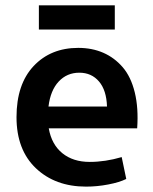

<svg xmlns="http://www.w3.org/2000/svg" viewBox="-20 -691 576 721"><path d="M162.1 -291H381.8Q379.9 -352.1 351.8 -385Q323.7 -418 277.8 -418Q231.4 -418 200.4 -384.8Q169.4 -351.6 162.1 -291ZM495.1 -209H163.1Q173.8 -148.4 214.1 -115.7Q254.4 -83 316.9 -83Q375.5 -83 437 -101.1L454.1 -19Q428.7 -6.3 386.7 1.7Q344.7 9.8 303.2 9.8Q187.5 9.8 114.7 -59.3Q42 -128.4 42 -251Q42 -374.5 106.2 -442.9Q170.4 -511.2 273.9 -511.2Q325.7 -511.2 367.7 -492.9Q409.7 -474.6 440.7 -438.7Q471.7 -402.8 486.1 -344Q500.5 -285.2 495.1 -209ZM126 -580.1V-670.9H411.1V-580.1Z"/></svg>

Font: LT Hoop SemBd
Style: Regular
Weight: 600
Designer: Daniel Lyons
Foundry: LyonsType
Version: Version 1.000